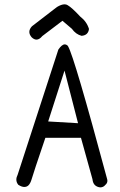

<svg xmlns="http://www.w3.org/2000/svg" viewBox="-20 -833 540 866"><path d="M271.5 -813.5Q256.8 -813.5 236.8 -801.3L124 -714.4Q112.3 -701.7 112.3 -689Q112.3 -677.2 122.6 -665Q133.8 -654.3 144.5 -654.3Q157.7 -654.3 170.9 -670.4L261.7 -739.3L304.2 -703.1Q321.8 -678.2 348.1 -671.4Q363.8 -672.9 371.8 -680.9Q379.9 -689 381.3 -702.6Q371.1 -735.8 341.8 -758.3Q341.8 -758.3 341.3 -758.8Q304.7 -798.3 285.2 -809.6Q279.3 -813.5 271.5 -813.5ZM464.4 -17.6Q464.4 -22 462.4 -28.3Q314.9 -577.1 287.1 -624Q286.6 -625.5 286.1 -626Q279.3 -632.8 272 -632.8Q259.3 -632.8 243.2 -609.4L59.6 -44.9Q53.7 -33.2 53.7 -22.9Q53.7 -10.3 62.5 0.5Q78.1 10.3 89.4 10.3Q100.6 10.3 108.4 2.9Q117.2 -5.9 122.6 -24.4Q128.9 -47.4 184.6 -211.4H345.2L397 -24.9Q398.9 -7.3 407.7 1.5Q416.5 10.3 431.6 12.2Q446.3 12.2 455.1 1Q464.4 -6.8 464.4 -17.6ZM271 -514.6 332 -277.3 197.3 -285.2Z"/></svg>

Font: Bakudai
Style: Light
Weight: 300
Version: Version 1.48